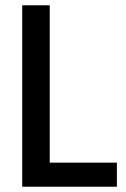

<svg xmlns="http://www.w3.org/2000/svg" viewBox="-20 -706 476 726"><path d="M64 0V-686H168V-91H422V0Z"/></svg>

Font: Archivo Condensed Medium
Style: Regular
Weight: 500
Width: 3
Designer: Hector Gatti
Foundry: Omnibus-Type
Version: Version 2.001